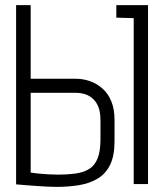

<svg xmlns="http://www.w3.org/2000/svg" viewBox="-20 -720 641 751"><path d="M435 -651 503 -649V0H559V-700H435ZM275 -412H100V-700H43V1Q42 1 53.5 2Q65 3 83.5 4.5Q102 6 123.5 7.5Q145 9 165.5 10Q186 11 201 11Q249 11 290.5 4Q332 -3 363 -22Q394 -41 411 -76Q428 -111 428 -168V-251Q428 -293 415.5 -323.5Q403 -354 381 -373.5Q359 -393 332 -402.5Q305 -412 275 -412ZM373 -175Q373 -129 362 -101Q351 -73 329.5 -59.5Q308 -46 277 -41.5Q246 -37 205 -37Q187 -37 171.5 -38Q156 -39 143.5 -40Q131 -41 122 -42Q113 -43 107.5 -44Q102 -45 100 -45V-357H279Q292 -357 308 -353Q324 -349 339 -337.5Q354 -326 363.5 -305Q373 -284 373 -249Z"/></svg>

Font: Advent Pro
Style: Regular
Weight: 400
Designer: VivaRado, Andreas Kalpakidis
Foundry: VivaRado, Andreas Kalpakidis
Version: Version 3.000